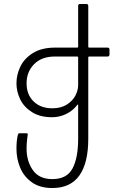

<svg xmlns="http://www.w3.org/2000/svg" viewBox="-20 -720 587 968"><path d="M63 30Q63 -12 70 -40Q72 -48 77 -48H114Q120 -48 120 -43Q120 -39 117 -19.5Q114 0 114 30Q114 92 145.5 137.5Q177 183 244 183Q317 183 345.5 129.5Q374 76 374 -20V-190Q374 -194 373 -194Q372 -194 367 -188Q346 -161 313 -145Q280 -129 242 -129Q182 -129 141.5 -154.5Q101 -180 82 -219Q63 -258 63 -300Q63 -343 82.5 -384Q102 -425 146 -452.5Q190 -480 258 -480H369Q374 -480 374 -485V-690Q374 -700 384 -700H415Q425 -700 425 -690V-485Q425 -480 430 -480H522Q532 -480 532 -470V-445Q532 -435 522 -435H430Q425 -435 425 -430V-20Q425 102 380 165Q335 228 244 228Q181 228 140.5 199Q100 170 81.5 125Q63 80 63 30ZM244 -174Q287 -174 316.5 -192.5Q346 -211 360 -238Q374 -265 374 -290V-430Q374 -435 369 -435H256Q190 -435 152 -396.5Q114 -358 114 -300Q114 -243 149.5 -208.5Q185 -174 244 -174Z"/></svg>

Font: Barlow GEO Light
Style: Regular
Weight: 300
Designer: Jeremy Tribby
Foundry: Tribby Type
Version: Version 1.408